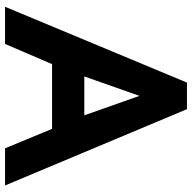

<svg xmlns="http://www.w3.org/2000/svg" viewBox="-20 -760 779 780"><g transform="rotate(90 370.0 -369.5)"><path d="M7 0 315 -739H423L733 0H582L503 -191H240L158 0ZM290 -322H448L369 -546Z"/></g></svg>

Font: Involve
Style: Bold
Weight: 700
Designer: Stefan Peev
Foundry: Context Ltd.
Version: Version 1.001